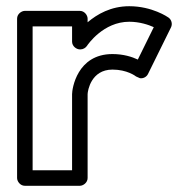

<svg xmlns="http://www.w3.org/2000/svg" viewBox="-20 -573 594 618"><path d="M418 -326.8 430.4 -321.3C441 -319.7 451.7 -325.3 456.4 -334.9L530.4 -484.9C535.7 -495.6 532.4 -509.5 522.2 -516.6C520.3 -517.9 470 -553 396 -553C336.9 -553 292.9 -527.4 262 -501.3V-513C262 -523.7 252.1 -538 237 -538H60C49.3 -538 35 -528.1 35 -513V0C35 10.7 44.9 25 60 25H237C247.7 25 262 15.1 262 0V-270C262.3 -281.2 273.2 -349 342 -349C389.3 -349 416.4 -328.1 418 -326.8ZM85 -25V-488H212V-439C212 -423.9 226.3 -414 237 -414H239C247.7 -414 255.8 -419.2 259.8 -425.2C262.3 -429.1 312.4 -503 396 -503C429.6 -503 458.4 -493.1 475 -485.6L423.6 -381.3C405.2 -390 377.5 -399 342 -399C227.5 -399 212 -286.6 212 -270V-25Z"/></svg>

Font: Hussar Ekologiczny
Style: Regular
Weight: 400
Foundry: Cannot Into Space Fonts
Version: Version 0.97